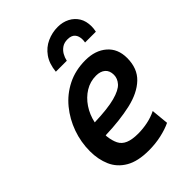

<svg xmlns="http://www.w3.org/2000/svg" viewBox="-222 -853 967 967"><g transform="rotate(-45 261.5 -369.5)"><path d="M256 13Q178 13 131 -14.5Q84 -42 63.5 -89Q43 -136 43 -194Q43 -259 64.5 -319.5Q86 -380 126 -429Q166 -478 223 -506.5Q280 -535 351 -535Q421 -535 464.5 -497.5Q508 -460 508 -394Q508 -320 463 -277Q418 -234 338.5 -216Q259 -198 156 -195Q156 -193 156 -191Q156 -189 156 -187Q160 -153 171.5 -130Q183 -107 209 -96Q235 -85 278 -85Q311 -85 345.5 -92Q380 -99 410 -114L419 -21Q388 -6 345.5 3.5Q303 13 256 13ZM163 -280Q259 -283 310.5 -297Q362 -311 381.5 -333Q401 -355 401 -381Q401 -411 383 -426.5Q365 -442 334 -442Q292 -442 257 -420.5Q222 -399 197.5 -362.5Q173 -326 163 -280ZM205 -599Q210 -651 234 -685Q258 -719 294.5 -735.5Q331 -752 371 -752Q406 -752 434 -737.5Q462 -723 478 -697Q494 -671 494 -633Q494 -625 493 -616.5Q492 -608 490 -599H413Q414 -604 414.5 -609Q415 -614 415 -618Q415 -644 402 -658.5Q389 -673 362 -673Q338 -673 322 -662Q306 -651 296.5 -634.5Q287 -618 283 -599Z"/></g></svg>

Font: Ubuntu Sans SemiBold
Style: Italic
Weight: 600
Italic angle: -13.5°
Designer: Dalton Maag Ltd
Foundry: Dalton Maag Ltd
Version: Version 1.006